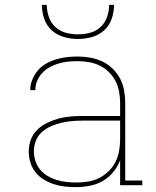

<svg xmlns="http://www.w3.org/2000/svg" viewBox="-20 -760 640 788"><path d="M292 8Q269 8 246 5.5Q223 3 201.5 -4Q180 -11 160 -23Q140 -35 126 -52.5Q112 -70 105 -92.5Q98 -115 98 -138Q98 -163 106.5 -186.5Q115 -210 133 -227.5Q151 -245 174 -256Q197 -267 221 -273.5Q245 -280 269.5 -282Q294 -284 319 -284H473V-336Q473 -359 469 -382.5Q465 -406 454.5 -426.5Q444 -447 427 -464Q410 -481 389 -491Q368 -501 344.5 -505Q321 -509 298 -509Q278 -509 258.5 -507Q239 -505 220.5 -499.5Q202 -494 184.5 -484.5Q167 -475 153.5 -460.5Q140 -446 132.5 -428Q125 -410 125 -390H104Q104 -412 112.5 -433Q121 -454 135.5 -471Q150 -488 169.5 -499Q189 -510 210.5 -516.5Q232 -523 254 -525.5Q276 -528 298 -528Q324 -528 350 -523.5Q376 -519 399.5 -508Q423 -497 442 -478.5Q461 -460 473 -437Q485 -414 489.5 -388Q494 -362 494 -336V-19H564V0H473V-102Q463 -76 444.5 -53.5Q426 -31 401.5 -17Q377 -3 348.5 2.5Q320 8 292 8ZM295 -11Q319 -11 343 -15Q367 -19 388 -30Q409 -41 426.5 -58Q444 -75 454.5 -96.5Q465 -118 469 -141.5Q473 -165 473 -189V-265H319Q297 -265 275 -263Q253 -261 231.5 -256Q210 -251 189.5 -242Q169 -233 152.5 -218.5Q136 -204 127.5 -183Q119 -162 119 -140Q119 -119 125.5 -99Q132 -79 145 -63.5Q158 -48 176 -37.5Q194 -27 214 -21Q234 -15 254.5 -13Q275 -11 295 -11ZM300 -600Q271 -600 242.5 -608Q214 -616 192.5 -635.5Q171 -655 161.5 -683Q152 -711 152 -740H172Q172 -715 180.5 -690.5Q189 -666 207.5 -649Q226 -632 250.5 -625.5Q275 -619 300 -619Q325 -619 349.5 -625.5Q374 -632 392.5 -649Q411 -666 419.5 -690.5Q428 -715 428 -740H448Q448 -711 438.5 -683Q429 -655 407.5 -635.5Q386 -616 357.5 -608Q329 -600 300 -600Z"/></svg>

Font: Iosevka HT Thin Extended
Style: Regular
Weight: 100
Width: 7
Monospace: yes
Designer: Belleve Invis
Foundry: Belleve Invis
Version: Version 32.3.0; ttfautohint (v1.8.4)